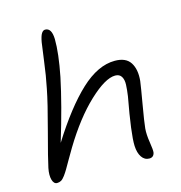

<svg xmlns="http://www.w3.org/2000/svg" viewBox="-106 -762 854 906"><g transform="rotate(-15 321.0 -309.5)"><path d="M513.2 47.9Q490.2 47.9 476.3 27.3Q462.4 6.8 460.9 -27.8Q458.5 -85.9 491.2 -262.2Q495.6 -293 496.6 -317.4Q497.6 -341.8 488.3 -356.9Q479 -372.1 458 -372.1Q409.2 -372.1 329.3 -297.1Q249.5 -222.2 173.8 -97.2Q160.2 -74.7 143.6 -45.7Q127 -16.6 119.4 -3.7Q111.8 9.3 101.6 23.2Q91.3 37.1 82.5 42Q73.7 46.9 63 46.9Q46.9 46.9 40.5 24.4Q34.2 2 41 -32.2Q48.8 -70.8 83.7 -201.4Q118.7 -332 130.9 -396Q143.1 -454.6 152.3 -527.6Q161.6 -600.6 164.1 -613.8Q169.4 -643.1 177 -655Q184.6 -667 194.8 -667Q226.6 -667 228 -611.8Q229 -543 207 -432.1Q180.2 -303.7 127.9 -131.8Q221.7 -281.2 306.6 -360.6Q391.6 -439.9 474.1 -439.9Q528.3 -439.9 549.8 -406.2Q571.3 -372.6 565.9 -316.9Q562.5 -290 548.1 -207.5Q533.7 -125 530.8 -94.2Q528.3 -64.9 534.7 -25.4Q541 14.2 539.1 25.9Q534.7 47.9 513.2 47.9Z"/></g></svg>

Font: Shantell Sans Bouncy
Style: Italic
Weight: 300
Italic angle: -11.31°
Designer: Stephen Nixon, Anya Danilova, Shantell Martin
Foundry: Arrow Type
Version: Version 1.006;[9816181b4]